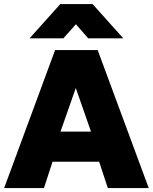

<svg xmlns="http://www.w3.org/2000/svg" viewBox="-20 -954 776 974"><path d="M1 0 259.5 -700H475.5L734.5 0H527L483 -133.5H246.5L203 0ZM287 -286.5H441.5L364.5 -507.5ZM130 -759.5 286 -933.5H449.5L605.5 -759.5H427.5L365 -831L301.5 -759.5Z"/></svg>

Font: Geologica Thin Cursive ExtraBold
Style: Regular
Weight: 800
Version: Version 1.010;gftools[0.9.28]